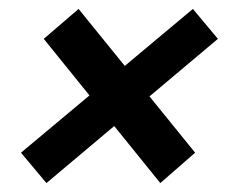

<svg xmlns="http://www.w3.org/2000/svg" viewBox="-20 -501 521 430"><path d="M84 -91 27 -159 412 -481 468 -414ZM339 -91 78 -414 156 -481 417 -159Z"/></svg>

Font: Piazzolla Thin ExtraBold
Style: Italic
Weight: 800
Italic angle: -11.3°
Version: Version 2.005